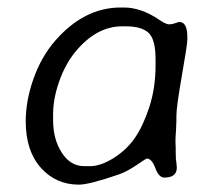

<svg xmlns="http://www.w3.org/2000/svg" viewBox="-20 -506 563 517"><path d="M123 -198.2V-182.1Q123 -130.9 146.5 -94.7Q169.9 -58.6 206.5 -58.6H222.7Q250.5 -58.6 284.9 -79.8Q319.3 -101.1 341.8 -132.6Q364.3 -164.1 381.6 -216.3Q398.9 -268.6 398.9 -330.6V-346.2Q398.9 -399.9 380.1 -417.5Q361.3 -435.1 318.8 -435.1H308.6Q239.7 -435.1 183.1 -366.7Q155.8 -333.5 139.4 -286.9Q123 -240.2 123 -198.2ZM484.4 -406.7V-398.4Q484.4 -386.2 469.7 -302.2Q455.1 -218.3 455.1 -196.3Q455.1 -174.8 454.1 -158.2L452.6 -133.8V-118.7L453.1 -111.3V-97.2L453.6 -78.1L455.1 -66.4Q456.1 -58.6 456.1 -54.7Q456.1 -27.8 422.4 -27.8Q407.7 -27.8 398.2 -53.5Q388.7 -79.1 375 -79.1Q373.5 -79.1 347.7 -61.5Q321.8 -43.9 300.8 -36.6Q220.2 -8.8 192.4 -8.8Q130.4 -8.8 89.8 -54.4Q49.3 -100.1 49.3 -179.2Q49.3 -234.9 70.1 -293.7Q90.8 -352.5 127.9 -395.5Q205.6 -485.4 304.2 -485.8H313.5Q359.9 -485.8 408.2 -453.1Q426.8 -440.4 435.1 -440.4Q443.4 -440.4 451.9 -443.6Q460.4 -446.8 462.9 -446.8Q484.4 -446.8 484.4 -406.7Z"/></svg>

Font: Averia Sans Libre Light
Style: Italic
Weight: 300
Italic angle: -8.5°
Version: Version 1.002